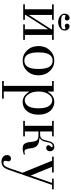

<svg xmlns="http://www.w3.org/2000/svg" viewBox="836 -1532 1003 2716"><g transform="rotate(90 1338.0 -173.5)"><path d="M172.9 -584.5Q172.9 -617.2 191.4 -636.2Q210 -655.3 232.9 -655.3Q250.5 -655.3 260 -645.3Q269.5 -635.3 269.5 -619.6Q269.5 -605 260.5 -596.9Q251.5 -588.9 237.8 -588.9Q231.9 -588.9 218.8 -593.8Q208 -597.7 203.1 -597.7Q190.4 -597.7 190.4 -583Q190.4 -556.6 208.5 -546.9Q226.6 -537.1 257.8 -537.1H326.2Q357.4 -537.1 375.5 -546.9Q393.6 -556.6 393.6 -583Q393.6 -597.7 380.9 -597.7Q376 -597.7 365.2 -593.8Q352.1 -588.9 346.2 -588.9Q332.5 -588.9 323.5 -596.9Q314.5 -605 314.5 -619.6Q314.5 -635.3 324 -645.3Q333.5 -655.3 351.1 -655.3Q374 -655.3 392.6 -636.2Q411.1 -617.2 411.1 -584.5Q411.1 -555.7 390.9 -534.2Q370.6 -512.7 344.2 -503.4Q317.9 -494.1 292 -494.1Q266.1 -494.1 239.7 -503.4Q213.4 -512.7 193.1 -534.2Q172.9 -555.7 172.9 -584.5ZM41 0V-23.4H110.4V-408.2H41V-431.6H259.8V-408.2H190.4V-79.1L393.6 -396.5V-408.2H324.2V-431.6H543V-408.2H473.6V-23.4H543V0H324.2V-23.4H393.6V-352.5L190.4 -33.2V-23.4H259.8V0Z M690.7 -55.7Q630.9 -119.1 630.9 -215.8Q630.9 -312.5 690.7 -376Q750.5 -439.5 837.9 -439.5Q925.3 -439.5 985.1 -376Q1044.9 -312.5 1044.9 -215.8Q1044.9 -119.1 985.1 -55.7Q925.3 7.8 837.9 7.8Q750.5 7.8 690.7 -55.7ZM750.2 -367.7Q720.7 -319.3 720.7 -215.8Q720.7 -112.3 750.2 -64Q779.8 -15.6 837.9 -15.6Q896 -15.6 925.5 -64Q955.1 -112.3 955.1 -215.8Q955.1 -319.3 925.5 -367.7Q896 -416 837.9 -416Q779.8 -416 750.2 -367.7Z M1125 275.4H1194.3V-408.2H1125V-431.6H1274.4V-352.5L1281.2 -351.6Q1333 -439.5 1421.4 -439.5Q1470.2 -439.5 1509.8 -415Q1553.2 -388.2 1577.4 -336.9Q1601.6 -285.6 1601.6 -215.8Q1601.6 -146 1577.4 -94.7Q1553.2 -43.5 1509.8 -16.6Q1470.2 7.8 1421.4 7.8Q1333 7.8 1281.2 -80.1L1274.4 -79.1V275.4H1375V298.8H1125ZM1394.5 -21.5Q1435.5 -21.5 1462.6 -48.6Q1489.7 -75.7 1500.7 -117.7Q1511.7 -159.7 1511.7 -215.8Q1511.7 -272 1500.7 -314Q1489.7 -356 1462.6 -383.1Q1435.5 -410.2 1394.5 -410.2Q1347.7 -410.2 1311 -355.7Q1274.4 -301.3 1274.4 -215.8Q1274.4 -130.4 1311 -75.9Q1347.7 -21.5 1394.5 -21.5Z M1689.5 0V-23.4H1758.8V-408.2H1689.5V-431.6H1908.2V-408.2H1838.9V-239.3H1883.3Q1924.8 -239.3 1942.9 -263.9Q1960.9 -288.6 1969.7 -336.9Q1979.5 -388.7 1999.5 -414.1Q2019.5 -439.5 2058.1 -439.5Q2087.4 -439.5 2103.3 -422.1Q2119.1 -404.8 2119.1 -378.4Q2119.1 -357.9 2106.7 -341.6Q2094.2 -325.2 2068.8 -325.2Q2054.7 -325.2 2044.4 -333.3Q2034.2 -341.3 2034.2 -355.5Q2034.2 -375.5 2049.8 -386.7Q2062.5 -396 2062.5 -406.2Q2062.5 -417 2048.3 -417Q2000.5 -417 1988.8 -335Q1977.5 -258.3 1933.1 -233.4V-228.5Q2059.6 -228.5 2074.2 -124Q2083.5 -56.6 2092.8 -37.1Q2102.1 -17.6 2127 -17.6Q2138.2 -17.6 2162.1 -25.9L2167 -8.8Q2117.2 7.8 2086.4 7.8Q2058.6 7.8 2042 2.7Q2025.4 -2.4 2013.4 -17.8Q2001.5 -33.2 1995.1 -58.8Q1988.8 -84.5 1984.4 -128.4Q1978.5 -178.2 1960.9 -197Q1943.4 -215.8 1892.1 -215.8H1838.9V-23.4H1908.2V0Z M2172.9 227.1Q2172.9 203.1 2186.8 188Q2200.7 172.9 2224.6 172.9Q2241.7 172.9 2251.7 182.9Q2261.7 192.9 2261.7 206.1Q2261.7 215.3 2257.8 231Q2253.9 245.6 2253.9 256.3Q2253.9 280.3 2287.1 280.3Q2312 280.3 2328.6 257.8Q2345.2 235.4 2357.9 197.8L2422.9 9.3L2252.9 -408.2H2195.3V-431.6H2418.9V-408.2H2339.8L2462.9 -105.5L2567.4 -408.2H2507.3V-431.6H2658.2V-408.2H2595.2L2384.3 199.2Q2377.9 217.8 2372.8 229.7Q2367.7 241.7 2357.9 258.1Q2348.1 274.4 2336.9 283.9Q2325.7 293.5 2307.9 300.5Q2290 307.6 2268.6 307.6Q2227.5 307.6 2200.2 286.9Q2172.9 266.1 2172.9 227.1Z"/></g></svg>

Font: Theano Didot
Style: Regular
Weight: 400
Designer: Alexey Kryukov
Version: Version 2.0